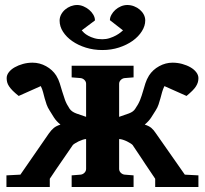

<svg xmlns="http://www.w3.org/2000/svg" viewBox="-20 -752 825 772"><path d="M604 0V-33.2Q599.6 -39.6 593.5 -48.8Q587.4 -58.1 580.1 -68.8Q572.8 -79.6 564.9 -91.3Q557.1 -103 549.8 -114.3Q532.2 -140.6 513.2 -168.9Q511.2 -171.4 504.9 -175.5Q498.5 -179.7 490.5 -183.6Q482.4 -187.5 473.9 -190.2Q465.3 -192.9 459 -192.9V-73.2Q459 -64 465.6 -57.4Q472.2 -50.8 481 -49.8L517.1 -46.9V0H268.1V-46.9L304.2 -49.8Q313 -50.8 319.6 -57.4Q326.2 -64 326.2 -73.2V-192.9Q320.8 -192.9 312.5 -190.2Q304.2 -187.5 296.1 -183.6Q288.1 -179.7 281.5 -175.5Q274.9 -171.4 272.9 -168.9Q253.4 -140.6 235.4 -114.3Q227.5 -103 219.5 -91.3Q211.4 -79.6 204.1 -68.8Q196.8 -58.1 190.7 -48.8Q184.6 -39.6 180.2 -33.2V0H5.9V-46.9L62 -49.8L176.8 -215.8Q186.5 -229.5 196.3 -237.5Q206.1 -245.6 223.1 -251Q206.1 -265.1 197 -279.5Q188 -293.9 179.2 -308.1Q171.9 -319.3 167.5 -331.5Q163.1 -343.8 159.7 -356.4Q156.2 -369.1 153.1 -381.6Q149.9 -394 144 -405.8L55.2 -366.2Q40.5 -377.9 31.2 -387.2Q22 -396.5 16.4 -405Q10.7 -413.6 8.8 -421.4Q6.8 -429.2 6.8 -438Q6.8 -450.2 15.6 -461.7Q24.4 -473.1 39.1 -481.4Q53.7 -489.7 72.3 -494.9Q90.8 -500 110.8 -500Q139.6 -500 165.3 -485.8Q190.9 -471.7 206.1 -448.2Q215.3 -433.1 220.2 -417.2Q225.1 -401.4 230 -384.8Q234.9 -368.2 241.2 -350.6Q247.6 -333 259.8 -314.9Q268.1 -302.7 286.4 -295.9Q304.7 -289.1 326.2 -282.2V-415Q326.2 -423.8 319.6 -430.4Q313 -437 304.2 -438L268.1 -440.9V-487.8H517.1V-440.9L481 -438Q472.2 -437 465.6 -430.4Q459 -423.8 459 -415V-282.2Q480 -289.1 498.3 -295.9Q516.6 -302.7 523.9 -314.9Q536.6 -333 543.5 -350.6Q550.3 -368.2 554.9 -384.8Q559.6 -401.4 564.7 -417.2Q569.8 -433.1 579.1 -448.2Q594.2 -471.7 619.9 -485.8Q645.5 -500 673.8 -500Q693.8 -500 712.6 -494.9Q731.4 -489.7 745.8 -481.4Q760.3 -473.1 769 -461.7Q777.8 -450.2 777.8 -438Q777.8 -429.2 775.6 -421.4Q773.4 -413.6 768.1 -405Q762.7 -396.5 753.4 -387.2Q744.1 -377.9 730 -366.2L641.1 -405.8Q635.3 -394 631.8 -381.6Q628.4 -369.1 625 -356.4Q621.6 -343.8 617.4 -331.5Q613.3 -319.3 606 -308.1Q597.2 -293.9 587.9 -279.5Q578.6 -265.1 562 -251Q579.1 -245.6 588.6 -237.5Q598.1 -229.5 606.9 -215.8L723.1 -49.8L777.8 -46.9V0ZM564 -669.9Q564 -647.9 550.5 -626.5Q537.1 -605 513.7 -588.1Q490.2 -571.3 458.7 -561Q427.2 -550.8 391.6 -550.8Q356.4 -550.8 325.2 -560.5Q293.9 -570.3 270.5 -586.7Q247.1 -603 233.4 -624.3Q219.7 -645.5 219.7 -668.9Q219.7 -682.1 225.8 -693.6Q231.9 -705.1 241.9 -713.6Q252 -722.2 264.6 -727.1Q277.3 -731.9 290.5 -731.9Q302.7 -731.9 315.4 -726.6Q328.1 -721.2 338.4 -712.6Q348.6 -704.1 355.2 -692.9Q361.8 -681.6 361.8 -669.9L308.6 -629.9Q311.5 -626 318.1 -619.9Q324.7 -613.8 335 -608.2Q345.2 -602.5 359.1 -598.4Q373 -594.2 391.6 -594.2Q407.2 -594.2 421.4 -598.9Q435.5 -603.5 446.5 -609.6Q457.5 -615.7 464.8 -621.6Q472.2 -627.4 474.6 -629.9L421.9 -670.9Q421.9 -681.6 428 -692.6Q434.1 -703.6 443.8 -712.4Q453.6 -721.2 466.3 -726.6Q479 -731.9 491.7 -731.9Q505.9 -731.9 519 -726.8Q532.2 -721.7 542.2 -713.1Q552.2 -704.6 558.1 -693.4Q564 -682.1 564 -669.9Z"/></svg>

Font: Charis SIL
Style: Bold
Weight: 700
Foundry: SIL International
Version: Version 4.112